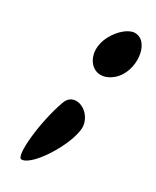

<svg xmlns="http://www.w3.org/2000/svg" viewBox="-167 -598 585 721"><g transform="rotate(30 125.5 -237.5)"><path d="M89 -188C51 -84 35 75 61 75C112 75 213 -96 198 -158C183 -220 108 -242 89 -188ZM112 -483C63 -391 138 -307 212 -371C273 -424 260 -550 193 -550C167 -550 132 -521 112 -483Z"/></g></svg>

Font: Hussar Skorodowane
Style: Ky
Weight: 700
Foundry: Cannot Into Space Fonts
Version: Version 0.892